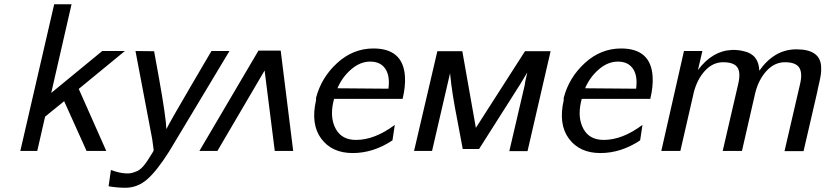

<svg xmlns="http://www.w3.org/2000/svg" viewBox="-20 -713 3899 907"><path d="M76 0 236 -693H318L222 -274L463 -472H570L352 -293L482 0H389L283 -235L193 -162L156 0Z M620 -472Q634 -472 664 -471.5Q694 -471 708 -471L731 -344Q764 -160 766 -103Q773 -118 807 -177.5Q841 -237 876 -296.5Q911 -356 944.5 -413.5Q978 -471 979 -472H1064L780 1Q722 93 676 133.5Q630 174 572 174Q535 174 493 167L504 90Q545 105 574 106Q597 108 618 99Q639 93 657 72Q675 51 698 12Q705 2 706 -4Q706 -9 699 -56Z M1365 0H1278L1230 -380L1007 0H922L1201 -474H1306Z M1473 -240V-251Q1498 -347 1573 -415.5Q1648 -484 1744 -484Q1885 -484 1893 -351Q1896 -305 1882 -246H1558Q1557 -243 1554 -229Q1538 -155 1566.5 -103.5Q1595 -52 1662 -52Q1750 -52 1845 -123L1834 -50Q1744 10 1646 10Q1548 10 1497.5 -58Q1447 -126 1473 -240ZM1574 -296 1815 -294Q1823 -355 1800 -388.5Q1777 -422 1729 -422Q1681 -422 1638.5 -385Q1596 -348 1574 -296Z M1936 0 2046 -471H2164L2228 -109L2460 -471H2581L2472 1H2386L2459 -312Q2459 -314 2460 -320.5Q2461 -327 2462 -331L2471 -371Q2460 -352 2438 -316L2243 -9H2166Q2159 -50 2143.5 -129Q2128 -208 2119.5 -261.5Q2111 -315 2106 -367L2021 0Z M2643 -240V-251Q2668 -347 2743 -415.5Q2818 -484 2914 -484Q3055 -484 3063 -351Q3066 -305 3052 -246H2728Q2727 -243 2724 -229Q2708 -155 2736.5 -103.5Q2765 -52 2832 -52Q2920 -52 3015 -123L3004 -50Q2914 10 2816 10Q2718 10 2667.5 -58Q2617 -126 2643 -240ZM2744 -296 2985 -294Q2993 -355 2970 -388.5Q2947 -422 2899 -422Q2851 -422 2808.5 -385Q2766 -348 2744 -296Z M3104 0 3211 -472H3298L3277 -382Q3345 -473 3437 -477Q3469 -478 3494 -471Q3564 -456 3567 -379Q3638 -480 3742 -480Q3856 -480 3859 -397Q3860 -378 3857.5 -360.5Q3855 -343 3849 -318Q3843 -293 3841 -280L3776 1H3686L3759 -314Q3772 -368 3755.5 -393.5Q3739 -419 3688 -419Q3639 -419 3601.5 -378.5Q3564 -338 3548 -275L3485 0H3394L3467 -315Q3480 -370 3463.5 -394.5Q3447 -419 3396 -419Q3347 -419 3310 -378.5Q3273 -338 3257 -275Q3256 -273 3256 -270L3194 0Z"/></svg>

Font: Coval
Style: Book Italic
Weight: 350
Foundry: Context Ltd
Version: Version 001.000